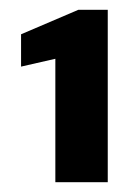

<svg xmlns="http://www.w3.org/2000/svg" viewBox="-20 -724 281 392"><path d="M93 -352V-604L23 -588V-654L140 -704H200V-352Z"/></svg>

Font: DM Sans 17pt ExtraBold
Style: Regular
Weight: 800
Version: Version 4.004;gftools[0.9.30]